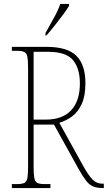

<svg xmlns="http://www.w3.org/2000/svg" viewBox="-20 -951 545 971"><path d="M40 0V-20H66Q91 -20 103 -26Q115 -32 118.5 -51Q122 -70 122 -108V-606Q122 -645 118.5 -663.5Q115 -682 103 -688Q91 -694 66 -694H40V-714H216Q321 -714 366.5 -668.5Q412 -623 412 -530Q412 -465 393 -424.5Q374 -384 344 -362Q314 -340 280 -330L404 -106Q429 -62 449 -42Q469 -22 498 -22H505V0H502Q471 0 451.5 -8Q432 -16 416 -36.5Q400 -57 380 -92L253 -321H150V-108Q150 -70 153.5 -51Q157 -32 169 -26Q181 -20 206 -20H235V0ZM210 -346Q296 -346 340 -393.5Q384 -441 384 -529Q384 -605 349 -647Q314 -689 223 -689H150V-346ZM210 -784Q232 -824 252.5 -860.5Q273 -897 285 -931H329V-921Q319 -904 299 -877Q279 -850 256.5 -821.5Q234 -793 214 -771H210Z"/></svg>

Font: Noto Serif Tamil Condensed Thin
Style: Regular
Weight: 100
Width: 3
Designer: Indian Type Foundry, Tom Grace, and the Monotype Design Team
Foundry: Monotype Imaging Inc.
Version: Version 2.004; ttfautohint (v1.8.4.7-5d5b)